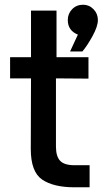

<svg xmlns="http://www.w3.org/2000/svg" viewBox="-20 -795 436 816"><path d="M311 -647.9Q268.1 -665 268.1 -710Q268.1 -736.8 286.6 -755.9Q305.2 -774.9 333 -774.9Q358.9 -774.9 377.4 -755.9Q396 -736.8 396 -710Q396 -683.1 373.5 -642.1Q351.1 -601.1 330.1 -576.2H277.8ZM296.9 1Q207 1 158.9 -32Q110.8 -64.9 110.8 -162.1L111.8 -461.9H22.9V-551.8H111.8V-750H220.2V-551.8H356V-460.9L217.8 -461.9V-171.9Q217.8 -130.9 235.4 -111.8Q252.9 -92.8 296.9 -92.8H360.8V1Z"/></svg>

Font: Oakes Grotesk
Style: Medium
Weight: 500
Designer: Samuel Oakes
Foundry: Samuel Oakes
Version: Version 1.0 | wf-rip DC20170320